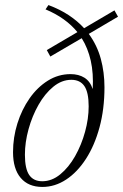

<svg xmlns="http://www.w3.org/2000/svg" viewBox="-20 -729 486 759"><path d="M179 -505.5 165 -531 286 -602Q240 -658.5 160 -692L171.5 -709Q217 -692 252 -668.8Q287 -645.5 312.5 -617.5L432.5 -688L446.5 -663L331 -595Q364 -550 378.5 -496.5Q393 -443 393 -384Q393 -298 373.5 -226Q354 -154 319.8 -101Q285.5 -48 241.2 -19Q197 10 147.5 10Q92 10 61.8 -25.8Q31.5 -61.5 31.5 -127.5Q31.5 -186 48.8 -241Q66 -296 96.8 -340Q127.5 -384 169 -410Q210.5 -436 259 -436Q291 -436 313.8 -421.8Q336.5 -407.5 346.5 -377Q350 -439 338.8 -489Q327.5 -539 303 -578ZM147 -12.5Q185 -12.5 218.2 -39.8Q251.5 -67 276.8 -111.5Q302 -156 316.2 -207.8Q330.5 -259.5 330.5 -308.5Q330.5 -364 313.5 -388.8Q296.5 -413.5 262 -413.5Q224 -413.5 190.8 -386.2Q157.5 -359 132.2 -314.5Q107 -270 92.8 -218.2Q78.5 -166.5 78.5 -117.5Q78.5 -62 95.5 -37.2Q112.5 -12.5 147 -12.5Z"/></svg>

Font: Newsreader Text Light
Style: Italic
Weight: 300
Italic angle: -17°
Designer: Hugues Gentile
Foundry: Production Type
Version: Version 1.001